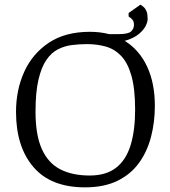

<svg xmlns="http://www.w3.org/2000/svg" viewBox="-20 -795 733 827"><path d="M346 12Q199 12 124 -75.5Q49 -163 49 -313Q49 -408 84.5 -486Q120 -564 190.5 -611Q261 -658 367 -658Q455 -658 517.5 -619Q580 -580 613.5 -508.5Q647 -437 647 -339Q647 -269 630.5 -205.5Q614 -142 578.5 -93Q543 -44 485.5 -16Q428 12 346 12ZM366 -39Q437 -39 480 -72.5Q523 -106 542.5 -169.5Q562 -233 562 -322Q562 -413 546 -469Q530 -525 501.5 -554.5Q473 -584 435.5 -594.5Q398 -605 354 -605Q322 -605 290 -601Q258 -597 229.5 -582.5Q201 -568 179.5 -536.5Q158 -505 145.5 -451Q133 -397 133 -314Q133 -214 160 -153.5Q187 -93 239 -66Q291 -39 366 -39ZM446 -611V-648H490Q532 -648 544.5 -659.5Q557 -671 557 -688Q557 -702 551 -709.5Q545 -717 534 -724V-739L585 -775Q593 -770 600 -763.5Q607 -757 611.5 -745.5Q616 -734 616 -713Q616 -700 607 -682.5Q598 -665 578 -648.5Q558 -632 525.5 -621.5Q493 -611 446 -611Z"/></svg>

Font: Faustina Light Light
Style: Regular
Weight: 300
Version: Version 1.200